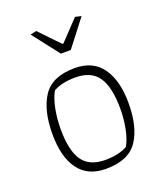

<svg xmlns="http://www.w3.org/2000/svg" viewBox="-133 -793 763 892"><g transform="rotate(-20 249.0 -347.5)"><path d="M121 -697 151 -704 245 -606H250L343 -704L373 -697L272 -566H223ZM58 -227Q58 -345 103 -413Q148 -481 260 -481Q350 -481 395 -417.5Q440 -354 440 -242Q440 -125 395 -58Q350 9 238 9Q148 9 103 -53Q58 -115 58 -227ZM358 -55Q375 -83 385 -130.5Q395 -178 395 -231Q395 -338 360.5 -388.5Q326 -439 248 -439Q180 -439 139 -415Q122 -387 112 -338.5Q102 -290 102 -236Q102 -130 136.5 -80.5Q171 -31 249 -31Q315 -31 358 -55Z"/></g></svg>

Font: Athiti Light
Style: Regular
Weight: 300
Designer: CadsonDemak Team
Foundry: CadsonDemak
Version: Version 1.033